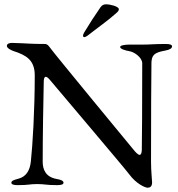

<svg xmlns="http://www.w3.org/2000/svg" viewBox="-20 -858 832 895"><path d="M373 -685C376 -685 382 -687 391 -694C430 -725 482 -761 521 -796C530 -804 534 -808 534 -815C534 -829 490 -838 476 -838C465 -838 456 -835 449 -825C422 -786 396 -746 372 -706C369 -701 367 -695 367 -691C367 -688 369 -685 373 -685ZM668 17C678 17 689 13 689 -8C689 -21 684 -57 684 -105C684 -263 685 -550 686 -568C688 -601 699 -613 749 -622C772 -626 782 -633 782 -642C782 -650 770 -653 753 -653C692 -653 686 -650 638 -650H581C564 -650 540 -647 540 -639C540 -630 562 -623 585 -619C607 -615 642 -590 643 -564C643 -381 642 -195 641 -157C640 -142 636 -136 631 -136C623 -136 611 -150 606 -156C586 -180 232 -609 213 -636C206 -645 201 -653 189 -653C117 -653 113 -656 35 -658C28 -658 12 -656 12 -644C12 -632 37 -622 43 -620C102 -601 142 -578 142 -507C142 -342 132 -182 124 -107C120 -66 104 -35 66 -25C43 -19 33 -15 33 -6C33 2 45 5 62 5C116 5 117 0 153 0C190 0 193 5 247 5C264 5 276 2 276 -6C276 -15 266 -20 243 -24C193 -33 179 -68 179 -104C179 -227 182 -380 184 -479C184 -487 186 -500 193 -500C198 -500 204 -496 214 -484C237 -456 564 -71 582 -46C614 -2 656 17 668 17Z"/></svg>

Font: Garamond-Math
Style: Regular
Weight: 400
Version: Version 2019-08-16